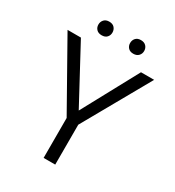

<svg xmlns="http://www.w3.org/2000/svg" viewBox="-205 -992 1011 1111"><g transform="rotate(30 300.0 -436.5)"><path d="M99.1 -710.9 299.3 -338.9 500.5 -710.9H588.4L337.9 -266.6V0H260.3V-266.6L9.8 -710.9ZM148.9 -827.1Q148.9 -846.2 161.1 -859.6Q173.3 -873 195.8 -873Q218.8 -873 230.7 -859.6Q242.7 -846.2 242.7 -827.1Q242.7 -808.1 230.7 -795.2Q218.8 -782.2 195.8 -782.2Q173.3 -782.2 161.1 -795.2Q148.9 -808.1 148.9 -827.1ZM361.3 -826.2Q361.3 -845.7 373.3 -858.9Q385.3 -872.1 407.7 -872.1Q430.2 -872.1 442.6 -858.9Q455.1 -845.7 455.1 -826.2Q455.1 -807.6 442.6 -794.4Q430.2 -781.2 407.7 -781.2Q385.3 -781.2 373.3 -794.4Q361.3 -807.6 361.3 -826.2Z"/></g></svg>

Font: Vazirmatn FD Light
Style: Regular
Weight: 300
Designer: Saber Rastikerdar
Foundry: Saber Rastikerdar
Version: Version 33.003